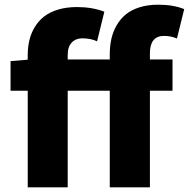

<svg xmlns="http://www.w3.org/2000/svg" viewBox="-20 -797 804 817"><path d="M24.9 -536.9 98 -543V-562.1Q98 -596.2 105.1 -626.1Q112.2 -655.9 128.2 -682.2Q144.2 -708.5 168.1 -727.1Q192.1 -745.7 227.8 -756.4Q263.5 -767 307.9 -767Q372.2 -767 424 -747.2L393.1 -621.1Q366.5 -633.9 329.9 -633.9Q302.2 -633.9 285.2 -615.9Q268.1 -598 268.1 -562.9V-544H447.1V-565Q447.1 -600.5 453.8 -631.2Q460.6 -661.9 476.2 -689.1Q491.8 -716.3 515.3 -735.6Q538.7 -755 573.9 -766Q609 -777 653.1 -777Q718 -777 763.8 -758.2L733 -633.2Q706.7 -644.2 677.9 -644.2Q617.9 -644.2 617.9 -570V-544H714.1V-410.9H617.9V0H447.1V-410.9H268.1V0H98V-410.9H24.9Z"/></svg>

Font: Karasuma Gothic
Style: Black
Weight: 900
Designer: Rasmus Andersson / Ryoko Nishizuka
Foundry: Genbu
Version: Version 1.00